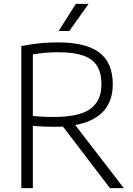

<svg xmlns="http://www.w3.org/2000/svg" viewBox="-20 -965 684 985"><path d="M89.5 0V-729Q116 -734 145.2 -738.2Q174.5 -742.5 207.2 -745Q240 -747.5 277.5 -747.5Q420.5 -747.5 489.5 -695.5Q558.5 -643.5 558.5 -533Q558.5 -460.5 524.8 -412Q491 -363.5 424 -339Q357 -314.5 257.5 -314.5Q224.5 -314.5 199.5 -315.8Q174.5 -317 148.5 -319V0ZM544 0 277 -349.5H346L615 0ZM257 -365Q386 -365 443.2 -406.2Q500.5 -447.5 500.5 -532Q500.5 -591 477.8 -627.2Q455 -663.5 406.2 -680.2Q357.5 -697 279.5 -697Q238.5 -697 208.8 -694Q179 -691 148.5 -686V-370Q169 -368 185.2 -367Q201.5 -366 218.5 -365.5Q235.5 -365 257 -365ZM281 -806 369 -945H434.5L335.5 -806Z"/></svg>

Font: Encode Sans Condensed Thin Light
Style: Regular
Weight: 300
Version: Version 3.002